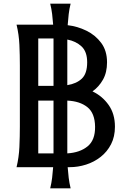

<svg xmlns="http://www.w3.org/2000/svg" viewBox="-20 -909 690 1044"><path d="M269 -775Q267 -804 263.5 -832.5Q260 -861 253 -889H364Q357 -861 353.5 -831.5Q350 -802 348 -772Q401 -766 450 -742Q499 -718 530.5 -675.5Q562 -633 562 -570Q562 -515 540 -476Q518 -437 483 -412Q536 -387 570.5 -338.5Q605 -290 605 -220Q605 -166 584 -125Q563 -84 527.5 -56Q492 -28 448 -14Q404 0 359 0H348Q350 29 353.5 57.5Q357 86 364 115H253Q260 86 263.5 57.5Q267 29 269 0H70Q83 -54 85.5 -110Q88 -166 88 -222V-553Q88 -609 85.5 -665Q83 -721 70 -775ZM188 -442H271V-700H188ZM346 -446Q396 -454 425 -481.5Q454 -509 454 -570Q454 -628 423.5 -656.5Q393 -685 346 -694ZM188 -75H271V-362H188ZM346 -75Q414 -79 456 -113Q498 -147 497 -220Q496 -294 455 -326.5Q414 -359 346 -362Z"/></svg>

Font: Faculty Glyphic
Style: Regular
Weight: 400
Designer: Koto Studio, Dylan Young
Foundry: Koto Studio
Version: Version 1.004; ttfautohint (v1.8.4.7-5d5b)